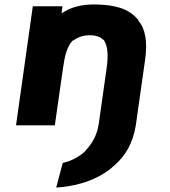

<svg xmlns="http://www.w3.org/2000/svg" viewBox="-20 -555 762 861"><path d="M498 192C498 191 498 182 499 182V192ZM600 -464 599 -468 594 -472C557 -515 496 -535 401 -535C345 -535 304 -523 272 -505L256 -495L260 -526L259 -527H128L127 -526L52 6L53 7H225L226 6L262 -246C270 -304 280 -346 306 -373L309 -374H310C329 -388 353 -397 382 -397C410 -397 430 -390 445 -375H447V-373C464 -347 466 -305 458 -248L423 -1C416 51 391 93 361 123V124L359 126C327 154 290 170 263 175L261 177L232 286C289 283 399 267 484 195V194L497 183C542 143 576 88 589 7L631 -289C642 -369 632 -426 600 -463ZM497 183 496 184Z"/></svg>

Font: Hussar Woodtype
Style: SeBdObl
Weight: 900
Foundry: Cannot Into Space Fonts
Version: Version 1.07